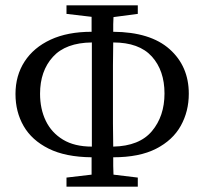

<svg xmlns="http://www.w3.org/2000/svg" viewBox="-20 -699 766 719"><path d="M130 -348Q130 -291 151.5 -246.5Q173 -202 216 -176Q259 -150 324 -150Q324 -193 324 -235.5Q324 -278 324 -319V-366Q324 -410 324 -453.5Q324 -497 324 -540Q226 -539 178 -486Q130 -433 130 -348ZM403 -319Q403 -279 403 -236Q403 -193 404 -150Q502 -152 549 -208Q596 -264 596 -349Q596 -435 548.5 -487.5Q501 -540 404 -540Q403 -497 403 -454.5Q403 -412 403 -368ZM229 -647V-679H496V-647L405 -635Q404 -622 404 -608Q404 -594 404 -580Q543 -579 615 -515Q687 -451 687 -348Q687 -282 657 -228Q627 -174 564.5 -142Q502 -110 404 -110Q404 -94 404 -77.5Q404 -61 405 -45L496 -34V0H229V-34L323 -45Q323 -61 323 -77.5Q323 -94 323 -110Q225 -111 162 -142.5Q99 -174 68.5 -227Q38 -280 38 -347Q38 -416 72 -468.5Q106 -521 169.5 -550.5Q233 -580 323 -580Q323 -594 323 -608Q323 -622 323 -636Z"/></svg>

Font: Source Serif 4 Subhead
Style: Regular
Weight: 400
Designer: Frank Grießhammer
Foundry: Adobe Systems Incorporated
Version: Version 4.004;hotconv 1.0.117;makeotfexe 2.5.65602